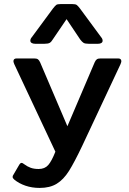

<svg xmlns="http://www.w3.org/2000/svg" viewBox="-20 -767 635 943"><path d="M129 -567Q129 -576 136 -584L240 -725Q251 -739 256.5 -743Q262 -747 278 -747H335Q351 -747 357 -742.5Q363 -738 373 -725L477 -584Q484 -576 484 -567Q484 -560 478 -556Q472 -552 462 -552H415Q398 -552 390.5 -556.5Q383 -561 374 -573L307 -673L239 -573Q232 -561 224 -556.5Q216 -552 199 -552H152Q142 -552 135.5 -556Q129 -560 129 -567ZM50 115Q42 108 42 102Q42 96 46 91L74 43Q80 33 86 33Q91 33 98 39Q114 51 130.5 57Q147 63 170 63Q200 63 217 43.5Q234 24 252 -22L50 -452Q46 -462 46 -466Q46 -480 62 -480H147Q160 -480 166 -476Q172 -472 177 -461L311 -147L445 -461Q450 -472 456 -476Q462 -480 475 -480H560Q576 -480 576 -466Q576 -462 572 -452L384 -51Q345 31 318.5 73Q292 115 258.5 135.5Q225 156 175 156Q137 156 105 145Q73 134 50 115Z"/></svg>

Font: Mitr
Style: Regular
Weight: 400
Designer: Thanarat Vachiruckul
Foundry: Cadson Demak
Version: Version 1.002